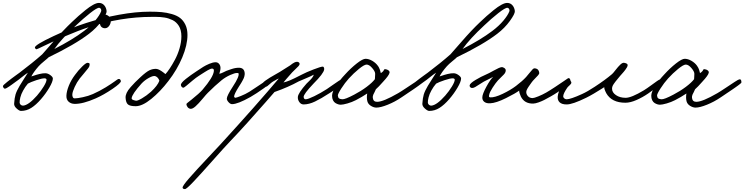

<svg xmlns="http://www.w3.org/2000/svg" viewBox="-50 -717 5152 1329"><path d="M688 -640.1Q689.5 -621.6 653.8 -572.3Q618.2 -522.9 565.9 -482.9Q469.2 -408.7 287.1 -320.8Q280.3 -313.5 255.6 -293.5Q231 -273.4 217.8 -258.8Q181.6 -217.8 167 -188Q169.4 -188.5 181.2 -192.4Q192.9 -196.3 201.4 -199Q210 -201.7 222.2 -204.6Q234.4 -207.5 245.4 -209Q256.3 -210.4 265.1 -210Q281.7 -209.5 298.8 -196.8Q315.9 -184.1 315.9 -173.8Q315.9 -152.3 291.3 -110.4Q266.6 -68.4 233.9 -30.8Q199.2 9.3 166.3 30Q133.3 50.8 95.2 50.8Q83.5 50.8 64.9 33.9Q46.4 17.1 47.9 0Q50.3 -38.6 57.6 -63Q64.9 -87.4 85.9 -123Q97.7 -143.1 117.2 -173.1Q136.7 -203.1 143.1 -213.9Q127 -203.6 106 -186.8Q85 -169.9 77.1 -164.1Q69.3 -158.7 55.7 -148.7Q42 -138.7 33 -132.1Q23.9 -125.5 13.4 -118.4Q2.9 -111.3 -4.2 -107.4Q-11.2 -103.5 -15.1 -103Q-20 -102.5 -24.2 -107.7Q-28.3 -112.8 -29.8 -120.1Q-30.3 -123.5 -22.2 -131.3Q-14.2 -139.2 0.5 -150.6Q15.1 -162.1 28.6 -172.4Q42 -182.6 59.6 -195.3Q77.1 -208 84 -212.9Q175.3 -281.7 242.2 -340.8Q251.5 -350.1 319.8 -429.2Q388.2 -508.3 448.2 -564.9Q474.6 -589.8 492.9 -606.2Q511.2 -622.6 541 -646.7Q570.8 -670.9 594.7 -683.8Q618.7 -696.8 634.8 -696.8Q657.2 -696.8 671.4 -680.4Q685.5 -664.1 688 -640.1ZM649.9 -638.2Q652.8 -646.5 648.7 -654.3Q644.5 -662.1 637.2 -663.1Q622.1 -664.6 572.8 -625.5Q523.4 -586.4 477.1 -542Q375.5 -447.8 326.2 -377.9Q451.7 -441.9 532.2 -502.9Q578.1 -537.6 608.6 -574Q639.2 -610.4 649.9 -638.2ZM272 -166Q272 -169.9 267.8 -172.4Q263.7 -174.8 258.8 -174.8Q241.2 -175.3 201.2 -161.9Q161.1 -148.4 143.1 -138.2Q124 -116.2 109.9 -89.8Q96.7 -66.4 90.8 -43Q85 -19.5 85.9 -5.9Q86.9 2.9 94 8.8Q101.1 14.6 109.9 14.2Q147.5 11.2 206.1 -55.2Q232.4 -85.4 252.4 -118.2Q272.5 -150.9 272 -166Z M716.8 -580.1Q719.2 -556.6 705.3 -537.6Q691.4 -518.6 669.9 -522Q638.2 -528.3 641.6 -569.8Q644 -594.2 660.6 -608.2Q677.2 -622.1 695.8 -609.9Q706.5 -602.5 710.9 -596.9Q715.3 -591.3 716.8 -580.1ZM786.6 -155.8Q788.6 -142.6 728.8 -101.8Q668.9 -61 612.8 -36.1Q523.4 3.4 464.8 2Q439.9 1 424.1 -13.9Q408.2 -28.8 409.7 -56.2Q411.1 -85.4 426.5 -124Q441.9 -162.6 468.8 -198.2Q491.7 -230 518.6 -256.3Q545.4 -282.7 556.6 -282.2Q567.9 -281.7 569.8 -276.4Q571.8 -271 568.8 -259.8Q567.9 -254.4 559.3 -243.2Q550.8 -231.9 532.2 -210.2Q513.7 -188.5 502 -173.8Q481.9 -147.9 467 -115.2Q452.1 -82.5 450.7 -64.9Q449.7 -54.2 453.6 -45.2Q457.5 -36.1 466.8 -36.1Q485.8 -36.1 523.7 -44.2Q561.5 -52.2 592.8 -65.9Q640.1 -86.9 681.6 -112.5Q723.1 -138.2 744.1 -153.8Q765.1 -169.4 768.6 -169.9Q783.7 -172.9 786.6 -155.8Z M1247.6 -475.1Q1247.6 -405.3 1211.7 -319.6Q1175.8 -233.9 1115.2 -155.8Q1059.6 -83 997.3 -32.5Q935.1 18.1 889.2 18.1Q850.6 18.1 835.9 6.1Q821.3 -5.9 819.3 -40Q818.4 -56.2 826.9 -74.5Q835.4 -92.8 854.5 -114.3Q873.5 -135.7 885.7 -147.9Q897.9 -160.2 921.4 -182.1Q962.4 -220.2 985.1 -230.7Q1007.8 -241.2 1031.2 -240.2Q1042.5 -239.7 1056.2 -231.9Q1069.8 -224.1 1082.3 -214.4Q1094.7 -204.6 1095.2 -204.1Q1108.4 -218.3 1125.2 -243.4Q1142.1 -268.6 1161.1 -304Q1180.2 -339.4 1192.9 -382.8Q1205.6 -426.3 1205.6 -465.8Q1205.6 -487.8 1200.9 -506.1Q1196.3 -524.4 1188 -537.6Q1179.7 -550.8 1168.5 -561.3Q1157.2 -571.8 1144.3 -577.9Q1131.3 -584 1116.9 -588.9Q1102.5 -593.8 1087.9 -595.7Q1073.2 -597.7 1058.8 -599.1Q1044.4 -600.6 1031.5 -600.1Q1018.6 -599.6 1007.3 -600.1Q1000.5 -600.1 997.6 -600.1Q789.6 -600.1 567.4 -529.8Q494.1 -506.3 405 -467.8Q315.9 -429.2 261.2 -402.6Q206.5 -376 203.1 -376Q199.7 -376 195.6 -380.1Q191.4 -384.3 191.4 -388.2Q191.9 -406.7 319.6 -466.6Q447.3 -526.4 547.4 -558.1Q657.7 -593.8 773.9 -615Q890.1 -636.2 987.3 -636.2Q1033.7 -636.2 1068.6 -633.1Q1103.5 -629.9 1138.9 -619.9Q1174.3 -609.9 1196.8 -592.5Q1219.2 -575.2 1233.4 -545.7Q1247.6 -516.1 1247.6 -475.1ZM1053.2 -158.2Q1045.4 -182.1 1025.4 -189.9Q1011.2 -194.8 981 -178.2Q950.7 -161.6 929.2 -138.2Q865.2 -66.9 861.3 -38.1Q860.8 -35.6 861.6 -33.4Q862.3 -31.2 864.3 -29.5Q866.2 -27.8 867.9 -26.9Q869.6 -25.9 873 -24.7Q876.5 -23.4 878.2 -22.9Q879.9 -22.5 884 -21.5Q888.2 -20.5 889.2 -20Q899.9 -17.1 932.1 -35.9Q964.4 -54.7 995.1 -82Q1041 -124.5 1053.2 -158.2Z M1830.1 -155.8Q1830.1 -144.5 1777.1 -106.7Q1724.1 -68.8 1684.1 -45.9Q1595.7 3.9 1556.2 3.9Q1544.4 3.9 1532.2 -9.5Q1520 -22.9 1520 -34.2Q1520 -53.7 1562 -118.2Q1575.2 -139.2 1582.3 -151.1Q1589.4 -163.1 1595.7 -178Q1602.1 -192.9 1602.1 -202.1Q1601.6 -209.5 1600.1 -210.7Q1598.6 -211.9 1593.3 -211.9Q1591.3 -211.9 1590.3 -211.9Q1574.7 -211.9 1543.2 -197.8Q1511.7 -183.6 1484.4 -162.1Q1439 -125 1388.2 -74.2Q1378.9 -65.4 1351.8 -32.7Q1324.7 0 1303.5 19Q1282.2 38.1 1268.1 36.1Q1256.8 34.7 1249 25.1Q1241.2 15.6 1240.2 3.9Q1240.2 2.4 1241.7 0.5Q1243.2 -1.5 1246.8 -4.4Q1250.5 -7.3 1253.7 -10Q1256.8 -12.7 1263.2 -17.6Q1269.5 -22.5 1273.9 -25.9Q1330.6 -71.3 1352.1 -96.2Q1425.8 -182.6 1430.2 -224.1Q1432.6 -242.2 1418 -242.2Q1412.6 -242.2 1405.3 -239.3Q1397.9 -236.3 1387.7 -230.5Q1377.4 -224.6 1368.9 -219.2Q1360.4 -213.9 1346.9 -205.3Q1333.5 -196.8 1326.2 -191.9Q1307.6 -180.2 1282.2 -158.9Q1256.8 -137.7 1240 -123.5Q1223.1 -109.4 1218.3 -109.9Q1212.4 -110.4 1207.8 -115.7Q1203.1 -121.1 1202.1 -127.9Q1201.2 -135.3 1210.2 -146.2Q1219.2 -157.2 1237.5 -171.6Q1255.9 -186 1271 -196.8Q1286.1 -207.5 1308.1 -222.2Q1340.8 -244.1 1357.2 -254.4Q1373.5 -264.6 1398.7 -275.4Q1423.8 -286.1 1442.4 -286.1Q1456.5 -286.1 1465.8 -275.6Q1475.1 -265.1 1476.1 -250Q1477.1 -233.9 1468.3 -206.1Q1481.9 -209 1495.8 -216.3Q1509.8 -223.6 1516.1 -226.1Q1520 -227.5 1530 -231.2Q1540 -234.9 1543.9 -236.1Q1547.9 -237.3 1555.9 -240Q1564 -242.7 1568.6 -243.7Q1573.2 -244.6 1580.3 -246.1Q1587.4 -247.6 1593.5 -247.8Q1599.6 -248 1606 -248Q1644 -246.6 1644 -204.1Q1644 -197.8 1641.8 -189.9Q1639.6 -182.1 1637.5 -176.5Q1635.3 -170.9 1629.6 -160.6Q1624 -150.4 1621.8 -146.5Q1619.6 -142.6 1612.3 -131.1Q1605 -119.6 1604 -118.2Q1570.3 -64.9 1570.3 -47.9Q1573.2 -41 1578.1 -40Q1585.4 -40 1616.9 -52.5Q1648.4 -64.9 1676.3 -82Q1686.5 -88.4 1720 -110.8Q1753.4 -133.3 1781 -151.4Q1808.6 -169.4 1812 -169.9Q1818.8 -170.9 1824.5 -166.5Q1830.1 -162.1 1830.1 -155.8Z M2332 -160.2Q2332 -155.8 2330.1 -151.4Q2328.1 -147 2324 -142.1Q2319.8 -137.2 2315.7 -132.8Q2311.5 -128.4 2304.4 -122.8Q2297.4 -117.2 2291.7 -113Q2286.1 -108.9 2276.9 -102.5Q2267.6 -96.2 2261.7 -92.3Q2255.9 -88.4 2245.6 -81.8Q2235.4 -75.2 2230 -71.8Q2171.4 -33.7 2130.4 -14.2Q2089.4 5.4 2051.8 5.9Q2033.7 5.9 2022 -10.3Q2010.3 -26.4 2011.7 -45.9Q2013.7 -72.8 2071.8 -138.2Q2074.7 -141.6 2087.4 -153.6Q2100.1 -165.5 2109.4 -177Q2118.7 -188.5 2122.1 -200.2Q2105 -190.4 2068.6 -175.3Q2032.2 -160.2 2018.1 -153.8Q1944.8 -113.3 1850.1 -80.1L1789.6 -10.7Q1729 58.6 1663.1 131.6Q1597.2 204.6 1542 262.2Q1503.4 302.7 1423.1 393.3Q1342.8 483.9 1291.7 538.1Q1240.7 592.3 1230 591.8Q1215.3 591.8 1213.9 582Q1212.9 569.8 1259.3 516.6Q1305.7 463.4 1393.3 370.6Q1481 277.8 1520 233.9Q1541.5 210 1596.4 149.7Q1651.4 89.4 1699.7 34.2Q1816.9 -98.6 1879.9 -173.8Q1871.6 -170.4 1867.4 -168.2Q1863.3 -166 1856.9 -162.1Q1850.6 -158.2 1841.8 -153.8Q1832 -148.4 1820.6 -137.9Q1809.1 -127.4 1801 -121.3Q1793 -115.2 1786.1 -116.2Q1775.4 -117.2 1766.1 -133.8Q1759.3 -147.9 1863.8 -206.1Q1886.7 -218.3 1915.3 -237.3Q1943.8 -256.3 1958 -264.2Q1992.7 -292.5 2008.8 -289.1Q2023.9 -286.1 2023.9 -273.9Q2023.9 -268.1 2015.9 -259Q2007.8 -250 1993.7 -237.1Q1979.5 -224.1 1972.2 -215.8Q1921.4 -158.7 1912.1 -146Q1932.6 -150.9 1957.5 -161.1Q1982.4 -171.4 2038.1 -200.2Q2068.4 -216.3 2119.6 -236.1Q2170.9 -255.9 2184.1 -255.9Q2189.5 -255.9 2192.1 -249.5Q2194.8 -243.2 2193.8 -235.8Q2189.9 -208 2120.1 -138.2Q2050.8 -65.4 2051.8 -45.9Q2053.2 -29.8 2065.9 -29.8Q2081.5 -29.8 2126 -51.5Q2170.4 -73.2 2211.9 -100.1Q2226.1 -109.4 2252.4 -128.2Q2278.8 -147 2294.7 -157.2Q2310.5 -167.5 2315.9 -168Q2321.8 -168.9 2326.9 -167Q2332 -165 2332 -160.2Z M2872.6 -146Q2872.6 -144.5 2869.9 -141.8Q2867.2 -139.2 2861.3 -134.5Q2855.5 -129.9 2849.4 -125.2Q2843.3 -120.6 2833 -113.5Q2822.8 -106.4 2814.5 -100.6Q2806.2 -94.7 2793.2 -86.2Q2780.3 -77.6 2771.7 -71.8Q2763.2 -65.9 2749 -56.4Q2734.9 -46.9 2727.5 -42Q2683.6 -12.2 2634 7.8Q2584.5 27.8 2554.7 27.8Q2537.1 27.8 2517.6 15.9Q2498 3.9 2492.7 -16.1Q2486.8 -39.1 2491.7 -69.8Q2455.1 -45.4 2413.6 -23.9Q2386.2 -9.8 2355 -1Q2323.7 7.8 2308.6 7.8Q2300.3 7.8 2291.3 5.1Q2282.2 2.4 2272 -3.7Q2261.7 -9.8 2255.1 -22.9Q2248.5 -36.1 2248.5 -54.2Q2248.5 -79.6 2274.7 -120.8Q2300.8 -162.1 2339.8 -203.1Q2377.9 -245.1 2419.4 -277.8Q2460.9 -310.5 2481 -310.1Q2503.4 -309.6 2526.9 -295.9Q2550.3 -282.2 2564.9 -262.2Q2570.3 -255.4 2574.2 -247.1Q2578.1 -238.8 2579.8 -233.4Q2581.5 -228 2583.5 -220.2Q2585.4 -212.4 2585.9 -210.9Q2595.7 -216.8 2601.1 -222.9Q2606.4 -229 2607.2 -232.2Q2607.9 -235.4 2610.4 -236.8Q2612.8 -238.3 2618.7 -237.8Q2629.9 -236.8 2638.9 -230Q2647.9 -223.1 2646.5 -213.9Q2643.6 -195.8 2601.6 -150.9Q2569.3 -114.3 2551.8 -99.1Q2547.9 -89.4 2542.5 -78.9Q2537.1 -68.4 2534.7 -63.7Q2532.2 -59.1 2531 -52.2Q2529.8 -45.4 2530.8 -38.1Q2534.2 -12.2 2560.5 -12.2Q2602.5 -12.2 2705.6 -71.8Q2725.1 -83 2762.2 -107.9Q2799.3 -132.8 2825.9 -150.1Q2852.5 -167.5 2858.9 -168Q2867.2 -168.5 2869.9 -162.6Q2872.6 -156.7 2872.6 -146ZM2546.9 -206.1Q2546.9 -222.2 2526.1 -246.3Q2505.4 -270.5 2486.8 -270Q2470.7 -269.5 2434.1 -239.7Q2397.5 -210 2364.7 -173.8Q2337.4 -143.6 2312.3 -104.5Q2287.1 -65.4 2288.6 -54.2Q2290.5 -40.5 2296.9 -35.9Q2303.2 -31.2 2318.8 -29.8Q2338.4 -28.3 2401.9 -62Q2448.7 -86.4 2487.8 -115.7Q2526.9 -145 2544.9 -168.9Q2544.9 -173.3 2545.9 -185.5Q2546.9 -197.8 2546.9 -206.1Z M3513.7 -640.1Q3515.1 -621.6 3479.5 -572.3Q3443.8 -522.9 3391.6 -482.9Q3294.9 -408.7 3112.8 -320.8Q3106 -313.5 3081.3 -293.5Q3056.6 -273.4 3043.5 -258.8Q3007.3 -217.8 2992.7 -188Q2995.1 -188.5 3006.8 -192.4Q3018.6 -196.3 3027.1 -199Q3035.6 -201.7 3047.9 -204.6Q3060.1 -207.5 3071 -209Q3082 -210.4 3090.8 -210Q3107.4 -209.5 3124.5 -196.8Q3141.6 -184.1 3141.6 -173.8Q3141.6 -152.3 3116.9 -110.4Q3092.3 -68.4 3059.6 -30.8Q3024.9 9.3 2991.9 30Q2959 50.8 2920.9 50.8Q2909.2 50.8 2890.6 33.9Q2872.1 17.1 2873.5 0Q2876 -38.6 2883.3 -63Q2890.6 -87.4 2911.6 -123Q2923.3 -143.1 2942.9 -173.1Q2962.4 -203.1 2968.8 -213.9Q2952.6 -203.6 2931.6 -186.8Q2910.6 -169.9 2902.8 -164.1Q2895 -158.7 2881.3 -148.7Q2867.7 -138.7 2858.6 -132.1Q2849.6 -125.5 2839.1 -118.4Q2828.6 -111.3 2821.5 -107.4Q2814.5 -103.5 2810.5 -103Q2805.7 -102.5 2801.5 -107.7Q2797.4 -112.8 2795.9 -120.1Q2795.4 -123.5 2803.5 -131.3Q2811.5 -139.2 2826.2 -150.6Q2840.8 -162.1 2854.2 -172.4Q2867.7 -182.6 2885.3 -195.3Q2902.8 -208 2909.7 -212.9Q3001 -281.7 3067.9 -340.8Q3077.1 -350.1 3145.5 -429.2Q3213.9 -508.3 3273.9 -564.9Q3300.3 -589.8 3318.6 -606.2Q3336.9 -622.6 3366.7 -646.7Q3396.5 -670.9 3420.4 -683.8Q3444.3 -696.8 3460.4 -696.8Q3482.9 -696.8 3497.1 -680.4Q3511.2 -664.1 3513.7 -640.1ZM3475.6 -638.2Q3478.5 -646.5 3474.4 -654.3Q3470.2 -662.1 3462.9 -663.1Q3447.8 -664.6 3398.4 -625.5Q3349.1 -586.4 3302.7 -542Q3201.2 -447.8 3151.9 -377.9Q3277.3 -441.9 3357.9 -502.9Q3403.8 -537.6 3434.3 -574Q3464.8 -610.4 3475.6 -638.2ZM3097.7 -166Q3097.7 -169.9 3093.5 -172.4Q3089.4 -174.8 3084.5 -174.8Q3066.9 -175.3 3026.9 -161.9Q2986.8 -148.4 2968.8 -138.2Q2949.7 -116.2 2935.5 -89.8Q2922.4 -66.4 2916.5 -43Q2910.6 -19.5 2911.6 -5.9Q2912.6 2.9 2919.7 8.8Q2926.8 14.6 2935.5 14.2Q2973.1 11.2 3031.7 -55.2Q3058.1 -85.4 3078.1 -118.2Q3098.1 -150.9 3097.7 -166Z M3899.4 -158.2Q3901.4 -147.9 3855.2 -111.8Q3809.1 -75.7 3762.7 -49.8Q3733.9 -33.7 3717.3 -25.1Q3700.7 -16.6 3678.5 -8.5Q3656.2 -0.5 3640.6 0Q3580.6 1 3555.7 -47.9Q3543.5 -74.7 3543.5 -89.8Q3519.5 -71.3 3451.9 -37.6Q3384.3 -3.9 3342.8 -2Q3316.9 -0.5 3302.2 -12Q3287.6 -23.4 3288.6 -43.9Q3289.1 -65.9 3316.2 -116Q3343.3 -166 3363.8 -185.1Q3354.5 -180.2 3333 -169.2Q3311.5 -158.2 3298.8 -151.9Q3287.6 -146 3269.5 -133.5Q3251.5 -121.1 3238.8 -114.3Q3226.1 -107.4 3216.8 -107.9Q3209.5 -108.4 3204.6 -113.8Q3199.7 -119.1 3200.7 -126Q3202.6 -140.1 3241 -163.3Q3279.3 -186.5 3316.4 -202.1Q3329.1 -207 3368.2 -228.8Q3407.2 -250.5 3420.4 -252Q3430.7 -253.4 3440.7 -246.3Q3450.7 -239.3 3450.7 -230Q3450.7 -219.2 3444.8 -210.4Q3439 -201.7 3422.1 -186Q3405.3 -170.4 3396.5 -160.2Q3380.9 -143.1 3359.9 -110.6Q3338.9 -78.1 3336.4 -62Q3336.4 -60.5 3335.4 -57.4Q3334.5 -54.2 3334.5 -52.2Q3334.5 -50.3 3335 -48.1Q3335.4 -45.9 3337.6 -44.7Q3339.8 -43.5 3343.8 -43Q3375 -41.5 3429.2 -67.4Q3483.4 -93.3 3521.5 -122.1Q3566.4 -156.2 3591.8 -184.1Q3600.1 -193.4 3614.3 -211.2Q3628.4 -229 3636.2 -236.8Q3644 -244.6 3649.4 -244.1Q3679.7 -242.7 3682.6 -211.9Q3683.1 -205.6 3674.1 -195.3Q3665 -185.1 3650.9 -170.9Q3636.7 -156.7 3629.4 -146Q3627 -142.6 3619.9 -132.6Q3612.8 -122.6 3609.6 -117.9Q3606.4 -113.3 3601.8 -105.7Q3597.2 -98.1 3595.2 -92.5Q3593.3 -86.9 3592.8 -82Q3591.8 -65.4 3603.8 -51.8Q3615.7 -38.1 3636.7 -38.1Q3647 -38.1 3676.3 -50Q3705.6 -62 3730.5 -76.2Q3755.9 -90.8 3791 -114Q3826.2 -137.2 3851.6 -154.8Q3877 -172.4 3879.4 -173.8Q3885.7 -178.2 3889.9 -175.5Q3894 -172.9 3895.8 -169.2Q3897.5 -165.5 3899.4 -158.2Z M4536.6 -151.9Q4531.2 -135.7 4436.5 -69.8Q4398.4 -43.5 4355.7 -24.7Q4313 -5.9 4278.8 -5.9Q4184.1 -5.9 4146.5 -71.8Q4130.4 -103.5 4132.8 -113.8Q4130.4 -112.3 4109.1 -98.9Q4087.9 -85.4 4059.8 -68.8Q4031.7 -52.2 4006.8 -40Q3913.1 5.9 3872.6 5.9Q3838.9 5.9 3823.5 -9Q3808.1 -23.9 3810.5 -49.8Q3814 -84.5 3840.6 -124.3Q3867.2 -164.1 3892.6 -160.2Q3897.9 -159.2 3901.6 -154.1Q3905.3 -148.9 3904.8 -144Q3903.8 -136.2 3891.8 -125.7Q3879.9 -115.2 3876.5 -109.9Q3849.6 -70.3 3848.6 -51.8Q3848.1 -42.5 3855.5 -36.1Q3862.8 -29.8 3872.6 -29.8Q3898.9 -29.8 3978.5 -65.9Q4017.1 -83.5 4066.4 -116.2Q4139.6 -164.1 4186.5 -204.1Q4194.3 -210.9 4211.4 -233.2Q4228.5 -255.4 4243.7 -269.8Q4258.8 -284.2 4270.5 -282.2Q4296.9 -277.8 4294.4 -264.2Q4293.5 -258.3 4289.8 -251.2Q4286.1 -244.1 4279.5 -235.4Q4272.9 -226.6 4268.1 -220.7Q4263.2 -214.8 4254.2 -204.8Q4245.1 -194.8 4242.7 -191.9Q4236.8 -184.6 4225.8 -171.4Q4214.8 -158.2 4209.7 -151.6Q4204.6 -145 4198.2 -135.7Q4191.9 -126.5 4189.2 -118.7Q4186.5 -110.8 4186.5 -103Q4186.5 -77.1 4213.6 -58.6Q4240.7 -40 4280.8 -40Q4320.3 -40 4406.7 -91.8Q4428.7 -105.5 4455.8 -125.5Q4482.9 -145.5 4498.8 -156.5Q4514.6 -167.5 4520.5 -168Q4526.4 -168.9 4532.5 -163.8Q4538.6 -158.7 4536.6 -151.9Z M5082 -146Q5082 -144.5 5079.3 -141.8Q5076.7 -139.2 5070.8 -134.5Q5064.9 -129.9 5058.8 -125.2Q5052.7 -120.6 5042.5 -113.5Q5032.2 -106.4 5023.9 -100.6Q5015.6 -94.7 5002.7 -86.2Q4989.7 -77.6 4981.2 -71.8Q4972.7 -65.9 4958.5 -56.4Q4944.3 -46.9 4937 -42Q4893.1 -12.2 4843.5 7.8Q4793.9 27.8 4764.2 27.8Q4746.6 27.8 4727.1 15.9Q4707.5 3.9 4702.1 -16.1Q4696.3 -39.1 4701.2 -69.8Q4664.6 -45.4 4623 -23.9Q4595.7 -9.8 4564.5 -1Q4533.2 7.8 4518.1 7.8Q4509.8 7.8 4500.7 5.1Q4491.7 2.4 4481.4 -3.7Q4471.2 -9.8 4464.6 -22.9Q4458 -36.1 4458 -54.2Q4458 -79.6 4484.1 -120.8Q4510.3 -162.1 4549.3 -203.1Q4587.4 -245.1 4628.9 -277.8Q4670.4 -310.5 4690.4 -310.1Q4712.9 -309.6 4736.3 -295.9Q4759.8 -282.2 4774.4 -262.2Q4779.8 -255.4 4783.7 -247.1Q4787.6 -238.8 4789.3 -233.4Q4791 -228 4793 -220.2Q4794.9 -212.4 4795.4 -210.9Q4805.2 -216.8 4810.5 -222.9Q4815.9 -229 4816.7 -232.2Q4817.4 -235.4 4819.8 -236.8Q4822.3 -238.3 4828.1 -237.8Q4839.4 -236.8 4848.4 -230Q4857.4 -223.1 4856 -213.9Q4853 -195.8 4811 -150.9Q4778.8 -114.3 4761.2 -99.1Q4757.3 -89.4 4752 -78.9Q4746.6 -68.4 4744.1 -63.7Q4741.7 -59.1 4740.5 -52.2Q4739.3 -45.4 4740.2 -38.1Q4743.7 -12.2 4770 -12.2Q4812 -12.2 4915 -71.8Q4934.6 -83 4971.7 -107.9Q5008.8 -132.8 5035.4 -150.1Q5062 -167.5 5068.4 -168Q5076.7 -168.5 5079.3 -162.6Q5082 -156.7 5082 -146ZM4756.3 -206.1Q4756.3 -222.2 4735.6 -246.3Q4714.8 -270.5 4696.3 -270Q4680.2 -269.5 4643.6 -239.7Q4606.9 -210 4574.2 -173.8Q4546.9 -143.6 4521.7 -104.5Q4496.6 -65.4 4498 -54.2Q4500 -40.5 4506.3 -35.9Q4512.7 -31.2 4528.3 -29.8Q4547.9 -28.3 4611.3 -62Q4658.2 -86.4 4697.3 -115.7Q4736.3 -145 4754.4 -168.9Q4754.4 -173.3 4755.4 -185.5Q4756.3 -197.8 4756.3 -206.1Z"/></svg>

Font: Gogol
Style: Regular
Weight: 400
Italic angle: -48°
Designer: Gennady Fridman
Foundry: ParaType Ltd
Version: Version 1.001